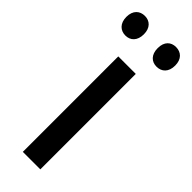

<svg xmlns="http://www.w3.org/2000/svg" viewBox="-267 -749 768 768"><g transform="rotate(45 117.0 -365.0)"><path d="M-21 -675C-21 -638 1 -619 29 -619C57 -619 78 -638 78 -675C78 -711 57 -730 29 -730C1 -730 -21 -712 -21 -675ZM156 -675C156 -638 177 -619 205 -619C234 -619 255 -638 255 -675C255 -711 234 -730 205 -730C177 -730 156 -712 156 -675ZM167 0V-540H68V0Z"/></g></svg>

Font: Noto Sans Devanagari Condensed Medium
Style: Regular
Weight: 500
Width: 3
Designer: Jelle Bosma - Monotype Design Team
Foundry: Monotype Imaging Inc.
Version: Version 2.004